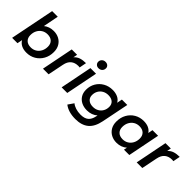

<svg xmlns="http://www.w3.org/2000/svg" viewBox="99 -1795 3019 3019"><g transform="rotate(45 1608.0 -285.5)"><path d="M29 0 177 -742H302L251 -484Q284 -511 325.5 -525.5Q367 -540 417 -540Q483 -540 536 -512.5Q589 -485 620.5 -432.5Q652 -380 652 -306Q652 -215 612.5 -144.5Q573 -74 505 -33.5Q437 7 352 7Q286 7 238.5 -16.5Q191 -40 165 -85L148 0ZM342 -100Q395 -100 436.5 -125.5Q478 -151 502 -196Q526 -241 526 -300Q526 -362 489 -398Q452 -434 385 -434Q332 -434 290.5 -408.5Q249 -383 225 -338Q201 -293 201 -234Q201 -172 238 -136Q275 -100 342 -100Z M715 0 821 -534H940L927 -465Q963 -507 1013.5 -523.5Q1064 -540 1132 -540L1109 -421Q1101 -422 1094 -423Q1087 -424 1078 -424Q1005 -424 957 -385Q909 -346 893 -263L840 0Z M1130 0 1236 -534H1361L1255 0ZM1326 -622Q1293 -622 1272.5 -642.5Q1252 -663 1252 -692Q1252 -725 1275.5 -748.5Q1299 -772 1336 -772Q1370 -772 1391 -752.5Q1412 -733 1412 -705Q1412 -668 1388.5 -645Q1365 -622 1326 -622Z M1635 201Q1478 201 1385 128L1450 34Q1481 61 1532 77.5Q1583 94 1643 94Q1730 94 1775.5 55.5Q1821 17 1836 -60L1842 -87Q1808 -57 1763.5 -40.5Q1719 -24 1666 -24Q1596 -24 1542.5 -50.5Q1489 -77 1458 -126.5Q1427 -176 1427 -245Q1427 -328 1466 -395Q1505 -462 1573.5 -501Q1642 -540 1730 -540Q1790 -540 1841 -517.5Q1892 -495 1919 -446L1936 -534H2056L1965 -81Q1935 68 1853 134.5Q1771 201 1635 201ZM1694 -130Q1748 -130 1789 -153.5Q1830 -177 1853.5 -218Q1877 -259 1877 -312Q1877 -369 1840 -401.5Q1803 -434 1737 -434Q1683 -434 1641.5 -410.5Q1600 -387 1576.5 -346Q1553 -305 1553 -252Q1553 -196 1590.5 -163Q1628 -130 1694 -130Z M2353 7Q2288 7 2234.5 -21Q2181 -49 2149.5 -101.5Q2118 -154 2118 -228Q2118 -319 2157.5 -389.5Q2197 -460 2265 -500Q2333 -540 2419 -540Q2481 -540 2527.5 -519Q2574 -498 2601 -456L2616 -534H2741L2635 0H2516L2527 -55Q2493 -25 2449.5 -9Q2406 7 2353 7ZM2385 -100Q2438 -100 2479.5 -125.5Q2521 -151 2545 -196Q2569 -241 2569 -300Q2569 -362 2532 -398Q2495 -434 2428 -434Q2375 -434 2333.5 -408.5Q2292 -383 2268 -338Q2244 -293 2244 -234Q2244 -172 2281 -136Q2318 -100 2385 -100Z M2799 0 2905 -534H3024L3011 -465Q3047 -507 3097.5 -523.5Q3148 -540 3216 -540L3193 -421Q3185 -422 3178 -423Q3171 -424 3162 -424Q3089 -424 3041 -385Q2993 -346 2977 -263L2924 0Z"/></g></svg>

Font: Montserrat SemiBold
Style: Italic
Weight: 600
Italic angle: -11.3°
Designer: Julieta Ulanovsky
Foundry: Julieta Ulanovsky
Version: Version 9.000; ttfautohint (v1.8.4.7-5d5b)